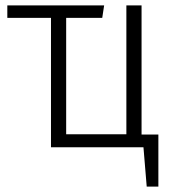

<svg xmlns="http://www.w3.org/2000/svg" viewBox="-20 -543 637 708"><path d="M564 -47V145H521L509 0H168V-477H7V-523H364L357 -477H224V-48H446V-523H502V-47Z"/></svg>

Font: Fira Sans Condensed Light
Style: Regular
Weight: 300
Width: 3
Designer: bBox Type GmbH & Carrois Corporate GbR & Edenspiekermann AG
Foundry: bBox Type GmbH & Carrois Corporate GbR & Edenspiekermann AG
Version: Version 4.301